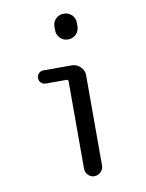

<svg xmlns="http://www.w3.org/2000/svg" viewBox="-85 -821 671 882"><g transform="rotate(-10 250.0 -380.0)"><path d="M136.7 -458Q124 -458 115.2 -466.8Q106.4 -475.6 106.4 -488.8Q106.4 -502 115.2 -510.7Q124 -519.5 136.7 -519.5H268.6Q292 -519.5 309.1 -502.9Q326.2 -486.3 326.2 -462.9V-42Q326.2 -25.4 313.5 -12.7Q300.8 0 283.7 0Q266.6 0 254.4 -12.7Q242.2 -25.4 242.2 -42V-449.2Q242.2 -458 233.4 -458ZM221.7 -708Q221.7 -730.5 236.8 -745.1Q252 -759.8 273.9 -759.8Q295.9 -759.8 311 -745.1Q326.2 -730.5 326.2 -708V-692.4Q326.2 -669.9 311 -654.8Q295.9 -639.6 273.9 -639.6Q252 -639.6 236.8 -654.8Q221.7 -669.9 221.7 -692.4Z"/></g></svg>

Font: Rounded Mgen+ 1mn regular
Style: Regular
Weight: 400
Designer: [Source Han Sans]
Ryoko NISHIZUKA  (kana & ideographs); Paul D. Hunt (Latin, Greek & Cyrillic); Wenlong ZHANG  (bopomofo
Version: Version 1.059.20150602